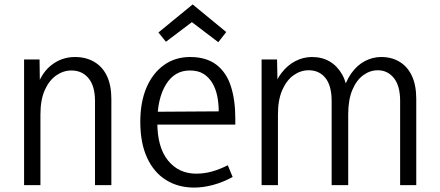

<svg xmlns="http://www.w3.org/2000/svg" viewBox="-20 -838 1992 869"><path d="M410 0V-381Q410 -448 381 -483.5Q352 -519 303 -519Q267 -519 235 -497Q203 -475 183 -431Q163 -387 163 -320V0H89V-569H159L161 -416H138Q160 -500 208.5 -540Q257 -580 319 -580Q369 -580 406.5 -558Q444 -536 464 -494Q484 -452 484 -390V0Z M859 11Q786 11 731 -23.5Q676 -58 645.5 -124.5Q615 -191 615 -287Q615 -376 643 -441.5Q671 -507 722 -543.5Q773 -580 840 -580Q914 -580 959.5 -545Q1005 -510 1025 -447.5Q1045 -385 1045 -302V-274H656L657 -332L970 -334Q970 -369 963.5 -402Q957 -435 941.5 -461.5Q926 -488 901.5 -503.5Q877 -519 839 -519Q770 -519 731 -455.5Q692 -392 692 -284Q692 -171 740.5 -111.5Q789 -52 868 -52Q904 -52 938.5 -61.5Q973 -71 1011 -90L1033 -37Q989 -13 944.5 -1Q900 11 859 11ZM1004 -693 968 -647 843 -742H854L731 -649L697 -691L852 -818Z M1864 0H1791V-381Q1791 -450 1762.5 -485Q1734 -520 1690 -520Q1655 -520 1624.5 -498Q1594 -476 1575 -431.5Q1556 -387 1556 -321V0H1481V-381Q1481 -450 1453 -485Q1425 -520 1377 -520Q1341 -520 1309.5 -498Q1278 -476 1258 -431.5Q1238 -387 1238 -321V0H1164V-569H1234L1237 -416H1212Q1226 -471 1253.5 -507Q1281 -543 1317 -561.5Q1353 -580 1392 -580Q1438 -580 1472.5 -559.5Q1507 -539 1528.5 -501Q1550 -463 1554 -410H1528Q1543 -468 1569.5 -505.5Q1596 -543 1631.5 -561.5Q1667 -580 1705 -580Q1753 -580 1789 -558Q1825 -536 1844.5 -494Q1864 -452 1864 -390Z"/></svg>

Font: Yaldevi ExtraLight
Style: Regular
Weight: 400
Version: Version 1.100